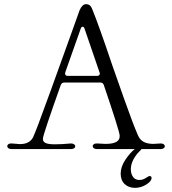

<svg xmlns="http://www.w3.org/2000/svg" viewBox="-20 -720 830 926"><path d="M756 -28Q765 -28 770 -24Q775 -20 775 -14Q775 -9 769.5 -5Q764 -1 754 -1H662Q661 2 655 7.5Q649 13 643 20Q611 59 611 97Q611 118 621.5 133Q632 148 652 148Q669 148 683 138.5Q697 129 702 129Q706 129 708.5 131.5Q711 134 711 138Q711 154 685.5 170Q660 186 631 186Q601 186 581.5 168Q562 150 562 117Q562 85 584 51.5Q606 18 630 -1H448Q438 -1 432.5 -5Q427 -9 427 -15Q427 -21 433.5 -25Q440 -29 450 -28Q476 -26 489 -26Q562 -26 557 -68Q554 -94 481 -309Q477 -322 464 -322H290Q278 -322 273 -310Q188 -71 187 -52Q186 -37 199.5 -30.5Q213 -24 244 -24Q279 -24 320 -28H323Q332 -28 337.5 -24Q343 -20 343 -14Q343 -9 337.5 -5Q332 -1 322 -1H36Q26 -1 20.5 -5Q15 -9 15 -15Q15 -21 21 -25Q27 -29 38 -28Q71 -25 76 -25Q122 -25 139 -57Q150 -77 228.5 -294Q307 -511 325 -562L364 -671Q377 -700 395 -700Q405 -700 412.5 -694.5Q420 -689 426 -673Q457 -597 522 -404Q535 -367 577.5 -246.5Q620 -126 645 -68Q655 -45 673.5 -35.5Q692 -26 720 -26Q730 -26 752 -28ZM448 -354Q456 -354 459.5 -359Q463 -364 460 -371L388 -581Q385 -591 379 -591Q372 -591 369 -581L295 -372Q294 -369 294 -365Q294 -354 307 -354Z"/></svg>

Font: Hina Mincho
Style: Regular
Weight: 400
Designer: satsuyako
Foundry: satsuyako
Version: Version 1.100